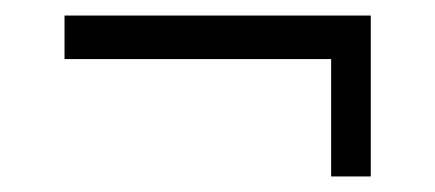

<svg xmlns="http://www.w3.org/2000/svg" viewBox="-20 -398 560 247"><path d="M406 -171V-361H457V-171ZM63 -378H457V-322H63Z"/></svg>

Font: Pathway Extreme SemiCondensed Light
Style: Regular
Weight: 300
Width: 4
Version: Version 1.001;gftools[0.9.26]